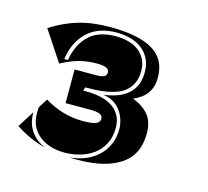

<svg xmlns="http://www.w3.org/2000/svg" viewBox="-64 -769 550 507"><g transform="rotate(15 211.0 -515.5)"><path d="M345.5 -448.5Q345.5 -390.5 303.5 -362.5Q261.5 -334.5 186.5 -334.5Q181 -334.5 175.5 -334.5Q170 -334.5 164.5 -335Q187 -337 206.8 -345Q226.5 -353 241 -366.5Q255.5 -380 264 -399Q272.5 -418 272.5 -442Q272 -456.5 267.2 -469.8Q262.5 -483 254.2 -493.2Q246 -503.5 234.2 -510Q222.5 -516.5 207.5 -518Q227 -520.5 243.5 -526.2Q260 -532 272.2 -542Q284.5 -552 291.5 -567.2Q298.5 -582.5 298.5 -604Q298.5 -625 290.5 -640.5Q282.5 -656 269 -666.2Q255.5 -676.5 237.8 -681.2Q220 -686 200.5 -686Q150.5 -686 120.8 -658.5Q91 -631 84 -582.5H94Q101.5 -626.5 127.5 -651.2Q153.5 -676 200.5 -676Q217.5 -676 233.5 -672Q249.5 -668 261.8 -659.2Q274 -650.5 281.2 -636.8Q288.5 -623 288.5 -604Q288.5 -585 282.5 -572Q276.5 -559 266.5 -550Q256.5 -541 243 -536Q229.5 -531 215 -528.5Q200.5 -526 185.2 -525.2Q170 -524.5 156.5 -524.5L154 -515H164Q182 -515 199.5 -511.5Q217 -508 231 -499.8Q245 -491.5 253.8 -477.2Q262.5 -463 262.5 -442Q262.5 -417 253 -398.5Q243.5 -380 227.5 -368Q211.5 -356 190.8 -350Q170 -344 147.5 -344Q128 -344 110.5 -349.2Q93 -354.5 80 -364.5Q67 -374.5 59.2 -389.8Q51.5 -405 51.5 -425Q51.5 -429 51.5 -433.5Q51.5 -438 52 -442L68 -467.5Q118 -437 173.5 -437Q197.5 -437 208.5 -441.2Q219.5 -445.5 219.5 -455Q219.5 -464 211.2 -467.5Q203 -471 185.5 -471H117.5V-563H174Q191.5 -563 198 -566.5Q204.5 -570 204.5 -578.5Q204.5 -593.5 170.5 -593.5Q146.5 -593.5 123.8 -587.8Q101 -582 74 -567.5L19.5 -650Q38 -661.5 56 -670Q74 -678.5 93.5 -684.2Q113 -690 134.2 -692.8Q155.5 -695.5 180.5 -695.5Q258 -695.5 296.8 -672.2Q335.5 -649 335.5 -599Q335.5 -573 323 -555.8Q310.5 -538.5 286.5 -528.5Q313.5 -518.5 329.5 -500.2Q345.5 -482 345.5 -448.5ZM92 -344.5Q50.5 -355 13 -380.5L41.5 -425.5Q41.5 -395 56 -374.5Q70.5 -354 94.5 -344Q94 -344.5 92 -344.5Z"/></g></svg>

Font: J.M. Nexus Grotesque
Style: Regular
Weight: 900
Designer: deFharo
Foundry: deFharo
Version: Version 3.003